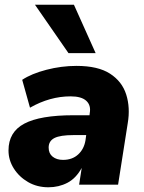

<svg xmlns="http://www.w3.org/2000/svg" viewBox="-20 -782 608 813"><path d="M185 11Q137 11 99 -11Q61 -33 38.5 -68.5Q16 -104 16 -145Q16 -223 83 -258.5Q150 -294 291 -294H359L360 -303Q366 -336 345.5 -355Q325 -374 279 -374Q191 -374 107 -326L74 -444Q113 -470 176.5 -486.5Q240 -503 304 -503Q395 -503 446 -470Q497 -437 514.5 -381.5Q532 -326 521 -261L480 0H315L326 -71Q302 -27 265.5 -8Q229 11 185 11ZM247 -105Q286 -105 311 -128Q336 -151 342 -188L345 -210H291Q235 -210 210.5 -197.5Q186 -185 186 -157Q186 -132 203 -118.5Q220 -105 247 -105ZM270 -557 128 -762H293L385 -557Z"/></svg>

Font: Nunito Sans Black
Style: Italic
Weight: 900
Italic angle: -9°
Designer: Vernon Adams
Foundry: Vernon Adams
Version: Version 3.006; ttfautohint (v1.8.3)